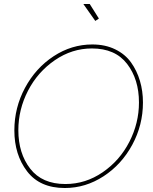

<svg xmlns="http://www.w3.org/2000/svg" viewBox="-20 -938 766 963"><path d="M398 -918H430L476 -845L458 -833ZM52 -284Q52 -398 105.5 -497.5Q159 -597 249 -656Q339 -715 443 -715Q508 -715 558 -690.5Q608 -666 637.5 -624.5Q667 -583 682 -532Q697 -481 697 -424Q697 -311 643.5 -212Q590 -113 499.5 -54Q409 5 305 5Q180 5 116 -78.5Q52 -162 52 -284ZM677 -424Q677 -540 617.5 -617.5Q558 -695 441 -695Q341 -695 255 -636Q169 -577 120.5 -483Q72 -389 72 -285Q72 -169 131.5 -92Q191 -15 308 -15Q409 -15 495 -74Q581 -133 629 -227Q677 -321 677 -424Z"/></svg>

Font: Raleway-v4020 Thin
Style: Italic
Weight: 250
Italic angle: -12°
Designer: Matt McInerney, Pablo Impallari, Rodrigo Fuenzalida
Foundry: Matt McInerney, Pablo Impallari, Rodrigo Fuenzalida
Version: Version 4.020;PS 004.020;hotconv 1.0.88;makeotf.lib2.5.64775